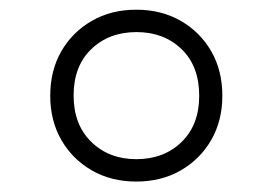

<svg xmlns="http://www.w3.org/2000/svg" viewBox="-20 -768 548 386"><path d="M254 -403Q203.5 -403 164.5 -425.5Q125.5 -448 103.2 -486.8Q81 -525.5 81 -575.5Q81 -626 103.2 -664.8Q125.5 -703.5 164.5 -726Q203.5 -748.5 254 -748.5Q304.5 -748.5 343.5 -726Q382.5 -703.5 404.8 -664.8Q427 -626 427 -575.5Q427 -525.5 404.8 -486.8Q382.5 -448 343.5 -425.5Q304.5 -403 254 -403ZM254 -448Q309.5 -448 345 -482.5Q380.5 -517 380.5 -575.5Q380.5 -635 345 -669.2Q309.5 -703.5 254.5 -703.5Q199 -703.5 163.5 -669.2Q128 -635 128 -576Q128 -517.5 163.5 -482.8Q199 -448 254 -448Z"/></svg>

Font: Encode Sans SC SemiExpanded Light
Style: Regular
Weight: 300
Width: 6
Designer: Multiple Designers
Foundry: Impallari Type
Version: Version 3.002